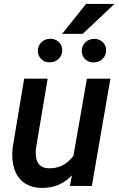

<svg xmlns="http://www.w3.org/2000/svg" viewBox="-20 -916 584 946"><path d="M334.5 -52.2Q274.4 11.7 184.1 9.8Q132.8 8.8 98.9 -15.6Q64.9 -40 50.5 -83.7Q36.1 -127.4 42 -186.5L99.1 -528.3H214.8L157.2 -185.1Q155.3 -167 156.7 -149.9Q161.6 -89.4 217.8 -86.9Q294.4 -84 341.8 -148.4L408.2 -528.3H523.9L432.6 0H324.2ZM226.1 -725.1Q250.5 -726.1 268.6 -710Q286.6 -693.8 286.6 -668.5Q286.6 -643.6 269.5 -626.7Q252.4 -609.9 226.6 -608.9Q201.2 -607.9 183.8 -624.3Q166.5 -640.6 166.5 -665.5Q166.5 -690.4 183.6 -707.3Q200.7 -724.1 226.1 -725.1ZM442.4 -724.6Q466.8 -725.6 484.9 -709.5Q502.9 -693.4 502.9 -668Q502.9 -643.1 485.8 -626.2Q468.8 -609.4 442.9 -608.4Q417.5 -607.4 400.1 -623.8Q382.8 -640.1 382.8 -665Q382.8 -689.9 399.9 -706.8Q417 -723.6 442.4 -724.6ZM403.8 -896.5H543.9L387.2 -749H286.1Z"/></svg>

Font: Roboto Medium
Style: Italic
Weight: 500
Italic angle: -12°
Designer: Google
Version: Version 2.134; 2016